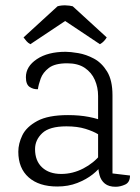

<svg xmlns="http://www.w3.org/2000/svg" viewBox="-20 -698 537 734"><path d="M231 -500Q249 -500 279 -495Q309 -490 339 -474Q369 -458 389.5 -424.5Q410 -391 410 -334V-35L477 -27Q477 -1 458.5 7.5Q440 16 422 16Q396 16 381 4Q366 -8 360.5 -28.5Q355 -49 355 -75V-331Q355 -364 342.5 -392.5Q330 -421 304 -438.5Q278 -456 237 -456Q190 -456 167 -438.5Q144 -421 135.5 -397.5Q127 -374 125 -357Q108 -356 93.5 -365.5Q79 -375 79 -403Q79 -444 121 -472Q163 -500 231 -500ZM240 -258Q284 -258 320 -251Q356 -244 379 -233V-165Q374 -173 355.5 -184.5Q337 -196 306.5 -205.5Q276 -215 234 -215Q169 -215 141.5 -189Q114 -163 114 -128Q114 -83 141 -58Q168 -33 214 -33Q258 -33 298.5 -54Q339 -75 365 -108L370 -69Q359 -51 334.5 -31.5Q310 -12 275.5 1.5Q241 15 199 15Q129 15 89.5 -20Q50 -55 50 -118Q50 -149 65.5 -181Q81 -213 122.5 -235.5Q164 -258 240 -258ZM258 -674 388 -555Q384 -548 377.5 -541Q371 -534 362 -529L206 -633H252L96 -529Q87 -534 81 -541Q75 -548 70 -555L200 -674Q214 -678 230.5 -677.5Q247 -677 258 -674Z"/></svg>

Font: Karma Variable Light
Style: Regular
Weight: 300
Designer: Joana Correia
Foundry: Indian Type Foundry
Version: Version 3.000